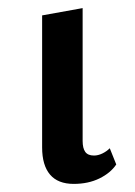

<svg xmlns="http://www.w3.org/2000/svg" viewBox="-20 -448 334 474"><path d="M162 6Q123 6 103.5 -17Q84 -40 84 -84V-410L184 -428V-100Q184 -82 190.5 -73Q197 -64 212 -64Q222 -64 232.5 -69Q243 -74 251 -82L267 -42Q253 -21 225.5 -7.5Q198 6 162 6Z"/></svg>

Font: Ysabeau Infant SemiBold
Style: Regular
Weight: 600
Designer: Christian Thalmann (Catharsis Fonts)
Version: Version 2.002; featfreeze: ss01,ss02,lnum